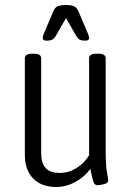

<svg xmlns="http://www.w3.org/2000/svg" viewBox="-20 -738 523 765"><path d="M204 7Q145 7 112 -27Q79 -61 79 -121V-506Q79 -524 108 -524H115Q144 -524 144 -506V-128Q144 -89 161.5 -69Q179 -49 219 -49Q254 -49 285 -68.5Q316 -88 335 -119V-506Q335 -524 364 -524H372Q401 -524 401 -506V-149Q401 -79 406 -52.5Q411 -26 411 -18Q411 -9 395.5 -4.5Q380 0 369 0Q357 0 352.5 -12.5Q348 -25 340 -65Q316 -32 279.5 -12.5Q243 7 204 7ZM166 -576Q150 -576 150 -586Q150 -592 154 -602.5Q158 -613 162 -621L192 -692Q199 -709 210.5 -713.5Q222 -718 243 -718Q264 -718 275 -713Q286 -708 293 -692L323 -621Q327 -613 331 -602.5Q335 -592 335 -586Q335 -576 319 -576Q305 -576 297.5 -580Q290 -584 283 -596L243 -666L203 -596Q196 -584 188 -580Q180 -576 166 -576Z"/></svg>

Font: Asap Condensed Light
Style: Regular
Weight: 300
Width: 3
Designer: Pablo Cosgaya
Foundry: Omnibus-Type
Version: Version 3.001; ttfautohint (v1.8.4.7-5d5b)